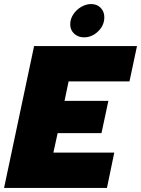

<svg xmlns="http://www.w3.org/2000/svg" viewBox="-30 -926 695 946"><path d="M316 -806Q316 -832 331 -855Q346 -878 370 -892Q394 -906 419 -906Q448 -906 466 -887.5Q484 -869 484 -841Q484 -801 453.5 -771.5Q423 -742 384 -742Q355 -742 335.5 -760Q316 -778 316 -806ZM138 -699H645L608 -525H308L288 -429H504L470 -270H254L233 -174H533L497 0H-10Z"/></svg>

Font: Prompt ExtraBold
Style: Italic
Weight: 800
Italic angle: -12°
Designer: Katatrad Team
Foundry: CadsonDemak
Version: Version 1.001